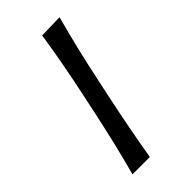

<svg xmlns="http://www.w3.org/2000/svg" viewBox="-167 -542 587 587"><g transform="rotate(-45 126.0 -249.0)"><path d="M35.5 0Q50.5 -55.5 62.8 -107Q75 -158.5 88 -219.5L98.5 -269Q112.5 -334.5 122.2 -387.2Q132 -440 140.5 -495.5L217.5 -497.5Q202.5 -442 189.8 -389Q177 -336 163 -269L152.5 -219.5Q139.5 -158.5 129.8 -107Q120 -55.5 110.5 0Z"/></g></svg>

Font: Commissioner Flair Light
Style: Italic
Weight: 300
Italic angle: -12°
Designer: Kostas Bartsokas
Foundry: Kostas Bartsokas
Version: Version 1.000; ttfautohint (v1.8.3)